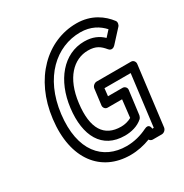

<svg xmlns="http://www.w3.org/2000/svg" viewBox="-168 -822 947 990"><g transform="rotate(-30 305.0 -327.0)"><path d="M500 -25H491V-27C491 -30 488 -59 457 -43C421 -25 378 -13 333 -13C192 -13 97 -118 122 -325C147 -529 274 -641 417 -641C480 -641 523 -614 552 -582L521 -548C494 -574 460 -590 411 -590C288 -590 198 -482 179 -328C160 -173 216 -64 352 -64C390 -64 430 -74 459 -100C464 -105 467 -113 468 -118L486 -259C488 -274 475 -284 464 -284H377L382 -329H538ZM519 25C532 25 545 14 547 0L591 -354C592 -365 584 -379 569 -379H364C353 -379 338 -369 336 -354L324 -259C323 -248 331 -234 346 -234H432L420 -130C405 -121 382 -114 358 -114C258 -114 211 -185 229 -328C246 -468 319 -540 405 -540C452 -540 474 -523 498 -494C512 -477 529 -487 536 -495L602 -567C610 -575 613 -591 606 -600C572 -645 513 -691 423 -691C248 -691 99 -549 72 -325C44 -98 154 37 327 37C369 37 410 28 446 14C450 20 457 25 465 25Z"/></g></svg>

Font: Falling Sky
Style: CondOuObl
Weight: 400
Designer: Paul D. Hunt
Foundry: Adobe Systems Incorporated
Version: Version 1.02